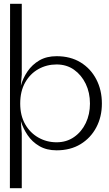

<svg xmlns="http://www.w3.org/2000/svg" viewBox="-20 -773 571 1008"><path d="M31.9 215.1 32.9 -753.2H94.3V-381.7L89.5 -323.1Q100.3 -362.5 124.5 -398.1Q148.7 -433.7 186.6 -455.9Q224.6 -478 277 -478Q349.8 -478 402.9 -445.6Q456 -413.2 485.4 -356.8Q514.9 -300.4 514.9 -229.4Q514.9 -159.5 485.4 -104Q456 -48.5 402.8 -16.1Q349.6 16.2 277 16.2Q224.6 16.2 186.6 -6Q148.6 -28.2 124.9 -63.5Q101.1 -98.8 89.5 -137.2L94.3 -71.9V215.1ZM277 -26Q329.4 -26 368.9 -53.6Q408.4 -81.1 430.4 -127.1Q452.3 -173.1 452.3 -229.4Q452.3 -286.7 430 -333Q407.6 -379.3 368.6 -407Q329.5 -434.6 277 -434.6Q225.1 -434.6 181.5 -410.2Q137.9 -385.7 112 -339.8Q86.1 -293.9 86.1 -229.4Q86.1 -166.5 112 -121Q137.9 -75.5 181.5 -50.8Q225.1 -26 277 -26Z"/></svg>

Font: Panamera Thin
Style: Regular
Weight: 100
Designer: Bastien Sozeau
Foundry: NBR — Bastien Sozeau
Version: Version 3.003;gftools[0.9.33]